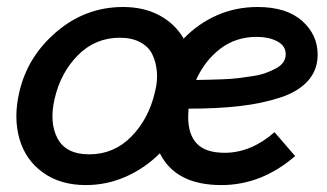

<svg xmlns="http://www.w3.org/2000/svg" viewBox="-20 -517 930 546"><path d="M883.3 -361.3Q883.3 -317.9 855.7 -287.1Q828.1 -256.3 776.6 -239.5Q725.1 -222.7 661.6 -215.3Q598.1 -208 516.1 -208Q515.1 -192.4 515.1 -184.6Q515.1 -134.3 540 -108.4Q564.9 -82.5 618.7 -82.5Q693.8 -82.5 760.7 -141.1L819.3 -73.2Q724.1 9.3 609.4 9.3Q479.5 9.3 434.6 -81.1Q392.1 -38.6 337.9 -14.6Q283.7 9.3 224.1 9.3Q151.4 9.3 101.8 -26.6Q52.2 -62.5 35.2 -122.6Q18.1 -182.6 34.7 -254.4Q58.1 -356.4 140.9 -426.8Q223.6 -497.1 330.1 -497.1Q389.6 -497.1 433.8 -473.1Q478 -449.2 502.4 -407.2Q543 -449.7 596.7 -473.4Q650.4 -497.1 712.4 -497.1Q794.4 -497.1 838.9 -457.8Q883.3 -418.5 883.3 -361.3ZM709.5 -412.1Q650.4 -412.1 606.2 -378.2Q562 -344.2 537.6 -289.6Q559.1 -290 573.7 -290.3Q588.4 -290.5 613.5 -291.5Q638.7 -292.5 656.5 -294.7Q674.3 -296.9 697 -300.3Q719.7 -303.7 735.1 -309.3Q750.5 -314.9 764.4 -322.3Q778.3 -329.6 785.4 -339.8Q792.5 -350.1 792.5 -362.8Q792.5 -386.7 768.6 -399.4Q744.6 -412.1 709.5 -412.1ZM233.9 -78.1Q303.7 -78.1 353.3 -128.4Q402.8 -178.7 420.4 -254.4Q428.7 -286.1 426 -314.2Q423.3 -342.3 412.6 -363.5Q401.9 -384.8 378.2 -397.2Q354.5 -409.7 320.8 -409.7Q251 -409.7 201.7 -360.1Q152.3 -310.5 135.3 -235.8Q119.6 -168 143.8 -123Q168 -78.1 233.9 -78.1Z"/></svg>

Font: HK Grotesk SmBold Legacy Italic
Style: Regular
Weight: 600
Italic angle: -13°
Designer: Alfredo Marco Pradil
Foundry: Hanken Design Co.
Version: Version 2.022;PS 002.022;hotconv 1.0.88;makeotf.lib2.5.64775